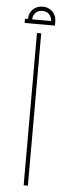

<svg xmlns="http://www.w3.org/2000/svg" viewBox="-58 -874 316 903"><g transform="rotate(5 100.0 -422.5)"><path d="M90 -719H110V0H90ZM171 -781V-761H28V-781H42Q42 -809 60.5 -827Q79 -845 106 -845Q134 -845 152.5 -827Q171 -809 171 -781ZM151 -781Q151 -800 138.5 -812.5Q126 -825 106 -825Q87 -825 74.5 -812.5Q62 -800 62 -781Z"/></g></svg>

Font: Montserrat-Arabic Thin
Style: Regular
Weight: 250
Designer: Mohamed Gaber
Foundry: Kief Type Foundry
Version: Version 5.008